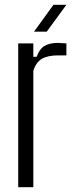

<svg xmlns="http://www.w3.org/2000/svg" viewBox="-20 -781 317 801"><path d="M56 0V-600H119V-544H133Q144 -576 165 -589Q186 -602 222 -602Q230 -602 238.5 -601Q247 -600 257 -600V-550H223Q179 -550 154.5 -535.5Q130 -521 119 -485V0ZM122 -649 203 -761H257L175 -649Z"/></svg>

Font: Big Shoulders Text Light
Style: Regular
Weight: 300
Designer: Patric King
Foundry: XO Type Co
Version: Version 1.000; ttfautohint (v1.8.2)